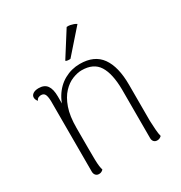

<svg xmlns="http://www.w3.org/2000/svg" viewBox="-168 -827 901 956"><g transform="rotate(-30 282.5 -348.5)"><path d="M126 9Q114 9 107 1Q100 -7 100 -20V-426Q99 -454 92.5 -465Q86 -476 71 -476Q65 -476 57 -473Q49 -470 44 -459Q34 -471 34 -483Q34 -496 46 -504Q58 -512 78 -512Q111 -512 126 -491Q141 -470 141 -428V-332L127 -321Q132 -381 158.5 -424.5Q185 -468 226.5 -491Q268 -514 316 -514Q399 -514 438 -459.5Q477 -405 477 -301V-94Q478 -65 480 -40.5Q482 -16 486 -2Q482 2 476 5.5Q470 9 461 9Q449 9 442 1.5Q435 -6 435 -19V-299Q434 -390 405 -436Q376 -482 308 -482Q284 -482 255 -470.5Q226 -459 200.5 -432Q175 -405 159 -359.5Q143 -314 143 -246Q143 -178 143 -135Q143 -92 143.5 -66Q144 -40 146 -26Q148 -12 151 -2Q147 2 141 5.5Q135 9 126 9ZM406 -692 289 -559Q283 -558 273.5 -559Q264 -560 262 -564L352 -706Q363 -707 372.5 -705Q382 -703 390.5 -700Q399 -697 406 -692Z"/></g></svg>

Font: Arima Thin ExtraLight
Style: Regular
Weight: 250
Version: Version 1.100